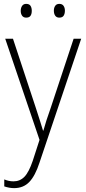

<svg xmlns="http://www.w3.org/2000/svg" viewBox="-20 -729 442 991"><path d="M7 -529H47L164 -175Q179 -129 187.5 -102Q196 -75 202 -55H204Q217 -103 242 -173L360 -529H399L184 110Q162 178 131.5 210Q101 242 53 242Q28 242 2 233V197Q14 202 25.5 204.5Q37 207 50 207Q83 207 106 183.5Q129 160 149 101L184 -7ZM87 -673Q87 -688 94 -698.5Q101 -709 115 -709Q131 -709 137.5 -699Q144 -689 144 -673Q144 -657 137.5 -647.5Q131 -638 115 -638Q101 -638 94 -648Q87 -658 87 -673ZM258 -674Q258 -689 265 -699Q272 -709 286 -709Q301 -709 308 -699Q315 -689 315 -674Q315 -658 308.5 -648Q302 -638 286 -638Q272 -638 265 -648Q258 -658 258 -674Z"/></svg>

Font: Noto Sans Gurmukhi SemiCondensed ExtraLight
Style: Regular
Weight: 200
Width: 4
Designer: Jelle Bosma - Monotype Design Team
Foundry: Monotype Imaging Inc.
Version: Version 2.004; ttfautohint (v1.8.4.7-5d5b)